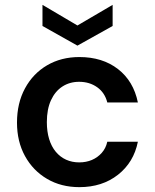

<svg xmlns="http://www.w3.org/2000/svg" viewBox="-20 -759 639 791"><path d="M307 12Q232 12 174 -22Q116 -56 83 -116Q50 -176 50 -254Q50 -334 83 -395Q116 -456 174 -490Q232 -524 307 -524Q402 -524 466 -474.5Q530 -425 548 -337H422Q412 -377 380.5 -399.5Q349 -422 306 -422Q267 -422 237 -402.5Q207 -383 190 -346Q173 -309 173 -256Q173 -217 182.5 -186Q192 -155 210 -133.5Q228 -112 252.5 -101Q277 -90 306 -90Q335 -90 358.5 -100Q382 -110 399 -129Q416 -148 422 -175H548Q531 -90 466 -39Q401 12 307 12ZM299 -571 155 -652V-739L299 -654L444 -739V-652Z"/></svg>

Font: DM Sans 12pt SemiBold
Style: Regular
Weight: 600
Version: Version 4.004;gftools[0.9.30]